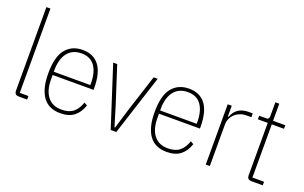

<svg xmlns="http://www.w3.org/2000/svg" viewBox="-87 -1124 2403 1520"><g transform="rotate(20 1114.5 -364.0)"><path d="M129 0Q108 0 99 -9Q90 -18 90 -39V-740H124V-30H197V0Z M478 12Q433 12 396.5 -3.5Q360 -19 335 -51.5Q310 -84 296.5 -134Q283 -184 283 -254Q283 -393 335 -456.5Q387 -520 478 -520Q569 -520 617 -457Q665 -394 665 -264V-252H320V-216Q320 -122 361 -70Q402 -18 478 -18Q541 -18 577 -47Q613 -76 632 -133L658 -118Q637 -55 594 -21.5Q551 12 478 12ZM478 -491Q402 -491 361 -438.5Q320 -386 320 -292V-279H628V-292Q628 -386 590.5 -438.5Q553 -491 478 -491Z M901 0 737 -508H771L870 -201L922 -30H927L979 -201L1078 -508H1112L948 0Z M1374 12Q1329 12 1292.5 -3.5Q1256 -19 1231 -51.5Q1206 -84 1192.5 -134Q1179 -184 1179 -254Q1179 -393 1231 -456.5Q1283 -520 1374 -520Q1465 -520 1513 -457Q1561 -394 1561 -264V-252H1216V-216Q1216 -122 1257 -70Q1298 -18 1374 -18Q1437 -18 1473 -47Q1509 -76 1528 -133L1554 -118Q1533 -55 1490 -21.5Q1447 12 1374 12ZM1374 -491Q1298 -491 1257 -438.5Q1216 -386 1216 -292V-279H1524V-292Q1524 -386 1486.5 -438.5Q1449 -491 1374 -491Z M1702 0V-508H1736V-418H1743Q1757 -460 1791 -484Q1825 -508 1877 -508H1913V-476H1871Q1843 -476 1818.5 -466.5Q1794 -457 1775.5 -440Q1757 -423 1746.5 -399.5Q1736 -376 1736 -347V0Z M2089 0Q2068 0 2059 -9Q2050 -18 2050 -39V-478H1967V-508H2026Q2041 -508 2046 -515.5Q2051 -523 2051 -538V-652H2084V-508H2187V-478H2084V-30H2182V0Z"/></g></svg>

Font: IBM Plex Sans Cond ExtLt
Style: Regular
Weight: 200
Width: 3
Designer: Mike Abbink, Paul van der Laan, Pieter van Rosmalen
Foundry: Bold Monday
Version: Version 1.3